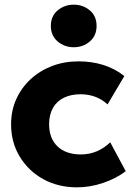

<svg xmlns="http://www.w3.org/2000/svg" viewBox="-20 -788 576 823"><path d="M310 15Q229 15 165.2 -20.2Q101.5 -55.5 64.5 -116.8Q27.5 -178 27.5 -255Q27.5 -313 49.2 -362Q71 -411 110.5 -447.8Q150 -484.5 202.5 -504.8Q255 -525 316.5 -525Q374.5 -525 424 -509.2Q473.5 -493.5 513 -462L441 -340.5Q416.5 -363 387.2 -373.5Q358 -384 326 -384Q284 -384 253.5 -369Q223 -354 206.8 -325Q190.5 -296 190.5 -255.5Q190.5 -194.5 226.8 -160.2Q263 -126 326.5 -126Q362.5 -126 394.2 -139.2Q426 -152.5 452.5 -178L519 -54Q476 -22 420.8 -3.5Q365.5 15 310 15ZM296 -585.5Q256.5 -585.5 227.2 -610.2Q198 -635 198 -677Q198 -719 227.2 -743.5Q256.5 -768 296 -768Q336 -768 365 -743.5Q394 -719 394 -677Q394 -635 365 -610.2Q336 -585.5 296 -585.5Z"/></svg>

Font: Geologica Roman
Style: Bold
Weight: 700
Designer: Sindre Bremnes, Frode Helland
Foundry: Monokrom Skriftforlag AS
Version: Version 1.010;gftools[0.9.28]